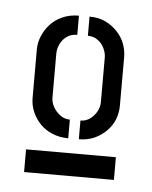

<svg xmlns="http://www.w3.org/2000/svg" viewBox="-35 -735 300 379"><g transform="rotate(5 115.0 -545.5)"><path d="M26 -387V-432H204V-387ZM107 -461Q90 -461 75.5 -467Q61 -473 51 -483.5Q41 -494 35.5 -507Q30 -520 30 -534V-630Q30 -644 35.5 -657Q41 -670 50.5 -680.5Q60 -691 74.5 -697.5Q89 -704 107 -704V-666Q95 -666 86.5 -660Q78 -654 73.5 -644.5Q69 -635 69 -626V-538Q69 -529 74 -520Q79 -511 87.5 -504.5Q96 -498 107 -498ZM128 -461V-498Q139 -498 147.5 -504.5Q156 -511 160.5 -520Q165 -529 165 -537V-626Q165 -635 160.5 -644.5Q156 -654 147.5 -660Q139 -666 128 -666V-704Q146 -704 159.5 -697.5Q173 -691 183 -680.5Q193 -670 198 -657Q203 -644 203 -630V-534Q203 -520 198 -507Q193 -494 182.5 -483.5Q172 -473 158.5 -467Q145 -461 128 -461Z"/></g></svg>

Font: Stick No Bills Medium
Style: Regular
Weight: 500
Version: Version 2.000